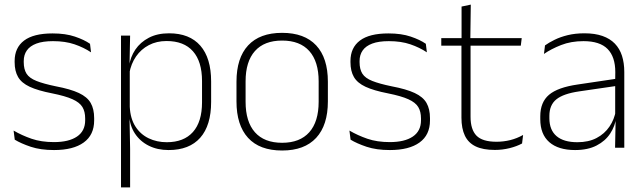

<svg xmlns="http://www.w3.org/2000/svg" viewBox="-20 -641 2796 833"><path d="M214.5 10Q156 10 113.5 -4.2Q71 -18.5 44 -35L39 -74.5Q75 -53.5 117 -39Q159 -24.5 214 -24.5Q278.5 -24.5 314 -48.5Q349.5 -72.5 349.5 -119V-127Q349.5 -157 337.5 -176.8Q325.5 -196.5 294.5 -210.5Q263.5 -224.5 206 -236Q144.5 -248 109 -264.5Q73.5 -281 58.5 -306.8Q43.5 -332.5 43.5 -371.5V-376Q43.5 -434 84.5 -465Q125.5 -496 208 -496Q264.5 -496 305 -482.2Q345.5 -468.5 370.5 -451L375 -414Q343.5 -435 303.2 -448.8Q263 -462.5 210 -462.5Q166 -462.5 138 -452Q110 -441.5 96.5 -422.2Q83 -403 83 -376V-371.5Q83 -340.5 95.2 -321.2Q107.5 -302 138.2 -289.8Q169 -277.5 222.5 -266.5Q286 -254.5 322.2 -237.5Q358.5 -220.5 373.5 -194.2Q388.5 -168 388.5 -128.5V-118.5Q388.5 -55.5 343.2 -22.8Q298 10 214.5 10Z M711.5 10Q663 10 625.5 -8.8Q588 -27.5 565.5 -61.5Q543 -95.5 540.5 -141H527.5L543 -177.5Q545.5 -126.5 567.5 -92.2Q589.5 -58 625 -41Q660.5 -24 703.5 -24Q777.5 -24 817 -68.2Q856.5 -112.5 856.5 -197V-289.5Q856.5 -374 817.2 -418.5Q778 -463 702.5 -463Q659.5 -463 625.8 -445.2Q592 -427.5 570.2 -396Q548.5 -364.5 541 -322.5L528 -354H540Q545.5 -393.5 567.2 -425.8Q589 -458 625.8 -477.2Q662.5 -496.5 713.5 -496.5Q802.5 -496.5 849.2 -442.8Q896 -389 896 -287.5V-199Q896 -97 848.8 -43.5Q801.5 10 711.5 10ZM505 172V-486.5H544.5L542 -361L543 -346V-138.5L542 -128L544.5 4.5V172Z M1204 12Q1106.5 12 1056.2 -43Q1006 -98 1006 -201V-286.5Q1006 -389.5 1056.5 -444Q1107 -498.5 1204 -498.5Q1301 -498.5 1351.8 -444Q1402.5 -389.5 1402.5 -286.5V-201Q1402.5 -98 1351.8 -43Q1301 12 1204 12ZM1204 -21.5Q1281 -21.5 1321.8 -67.2Q1362.5 -113 1362.5 -199.5V-288Q1362.5 -374 1322 -419.5Q1281.5 -465 1204 -465Q1126.5 -465 1086 -419.5Q1045.5 -374 1045.5 -288V-199.5Q1045.5 -113 1086 -67.2Q1126.5 -21.5 1204 -21.5Z M1671.5 10Q1613 10 1570.5 -4.2Q1528 -18.5 1501 -35L1496 -74.5Q1532 -53.5 1574 -39Q1616 -24.5 1671 -24.5Q1735.5 -24.5 1771 -48.5Q1806.5 -72.5 1806.5 -119V-127Q1806.5 -157 1794.5 -176.8Q1782.5 -196.5 1751.5 -210.5Q1720.5 -224.5 1663 -236Q1601.5 -248 1566 -264.5Q1530.5 -281 1515.5 -306.8Q1500.5 -332.5 1500.5 -371.5V-376Q1500.5 -434 1541.5 -465Q1582.5 -496 1665 -496Q1721.5 -496 1762 -482.2Q1802.5 -468.5 1827.5 -451L1832 -414Q1800.5 -435 1760.2 -448.8Q1720 -462.5 1667 -462.5Q1623 -462.5 1595 -452Q1567 -441.5 1553.5 -422.2Q1540 -403 1540 -376V-371.5Q1540 -340.5 1552.2 -321.2Q1564.5 -302 1595.2 -289.8Q1626 -277.5 1679.5 -266.5Q1743 -254.5 1779.2 -237.5Q1815.5 -220.5 1830.5 -194.2Q1845.5 -168 1845.5 -128.5V-118.5Q1845.5 -55.5 1800.2 -22.8Q1755 10 1671.5 10Z M2127 9.5Q2075.5 9.5 2043.8 -5.8Q2012 -21 1997 -52.2Q1982 -83.5 1982 -130.5V-459H2021.5V-134.5Q2021.5 -79 2047.2 -52.5Q2073 -26 2134 -26Q2164.5 -26 2193.8 -33.2Q2223 -40.5 2249.5 -55.5L2245 -18.5Q2222 -6 2190.8 1.8Q2159.5 9.5 2127 9.5ZM1894.5 -443V-475.5H2243.5L2239.5 -443ZM1982.5 -469.5V-612.5L2022.5 -621L2020.5 -469.5Z M2648.5 0 2651 -125 2649 -131.5V-290L2649.5 -328Q2649.5 -394.5 2616 -428.5Q2582.5 -462.5 2511.5 -462.5Q2457.5 -462.5 2414.2 -445.5Q2371 -428.5 2340 -407L2344.5 -444Q2361 -456 2385.8 -468.2Q2410.5 -480.5 2443 -488.5Q2475.5 -496.5 2516 -496.5Q2561 -496.5 2593.8 -485Q2626.5 -473.5 2647.5 -451.8Q2668.5 -430 2678.5 -399Q2688.5 -368 2688.5 -328.5V0ZM2475 10Q2402.5 10 2363.2 -24.2Q2324 -58.5 2324 -124V-136.5Q2324 -197.5 2362 -229.8Q2400 -262 2487 -274.5L2658.5 -300L2660.5 -269L2492.5 -244.5Q2424 -234.5 2393.8 -210Q2363.5 -185.5 2363.5 -138.5V-128Q2363.5 -77 2394.5 -50.5Q2425.5 -24 2485 -24Q2533.5 -24 2568.2 -42.2Q2603 -60.5 2624.2 -91.8Q2645.5 -123 2652 -162L2662.5 -131H2653.5Q2648.5 -94 2627.5 -61.8Q2606.5 -29.5 2568.5 -9.8Q2530.5 10 2475 10Z"/></svg>

Font: Anek Odia ExtraLight
Style: Regular
Weight: 250
Designer: Yesha Goshar & Mahesh Sahu (Odia), Yesha Goshar (Latin)
Foundry: Ek Type
Version: Version 1.003